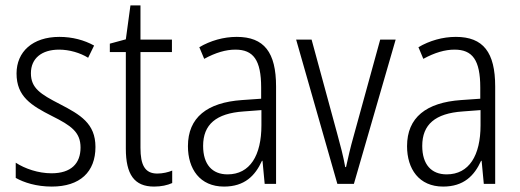

<svg xmlns="http://www.w3.org/2000/svg" viewBox="-20 -678 1917 708"><path d="M332 -136C332 -223 276 -255 201 -294C129 -331 94 -353 94 -408C94 -463 134 -495 198 -495C236 -495 276 -483 305 -465L327 -510C291 -530 247 -542 199 -542C100 -542 41 -487 41 -407C41 -322 95 -289 172 -250C242 -215 277 -191 277 -134C277 -75 242 -39 170 -39C121 -39 72 -56 38 -78V-22C68 -5 114 10 171 10C275 10 332 -44 332 -136Z M560 -38C514 -38 498 -70 498 -133V-486H614V-532H498V-658H461L444 -533L385 -517V-486H444V-130C444 -35 475 10 548 10C575 10 597 5 615 -3V-49C601 -43 580 -38 560 -38Z M853 -542C804 -542 756 -528 715 -504L733 -461C775 -484 813 -495 848 -495C914 -495 943 -457 943 -355V-314L872 -309C744 -300 673 -245 673 -139C673 -55 717 10 806 10C882 10 921 -30 946 -85H948L956 0H998V-359C998 -485 954 -542 853 -542ZM878 -267 944 -272V-216C944 -105 902 -35 819 -35C763 -35 729 -71 729 -140C729 -219 777 -260 878 -267Z M1224 0H1285L1439 -532H1382L1284 -176C1272 -134 1263 -94 1256 -62H1253C1246 -102 1235 -143 1224 -183L1129 -532H1072Z M1661 -542C1612 -542 1564 -528 1523 -504L1541 -461C1583 -484 1621 -495 1656 -495C1722 -495 1751 -457 1751 -355V-314L1680 -309C1552 -300 1481 -245 1481 -139C1481 -55 1525 10 1614 10C1690 10 1729 -30 1754 -85H1756L1764 0H1806V-359C1806 -485 1762 -542 1661 -542ZM1686 -267 1752 -272V-216C1752 -105 1710 -35 1627 -35C1571 -35 1537 -71 1537 -140C1537 -219 1585 -260 1686 -267Z"/></svg>

Font: Noto Sans Myanmar Condensed Light
Style: Regular
Weight: 300
Width: 3
Designer: Monotype Design Team
Foundry: Monotype Imaging Inc.
Version: Version 2.107